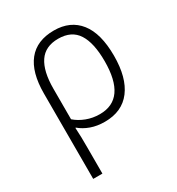

<svg xmlns="http://www.w3.org/2000/svg" viewBox="-185 -658 933 1013"><g transform="rotate(-30 281.5 -151.0)"><path d="M85 -280Q85 -409 138.5 -475.5Q192 -542 296 -542Q396 -542 450.5 -473Q505 -404 505 -268Q505 -135 450 -62.5Q395 10 290 10Q243 10 205.5 -3.5Q168 -17 141 -40H138Q140 -11 140.5 19Q141 49 141 82V240H85ZM287 -38Q448 -38 448 -268Q448 -379 411.5 -436Q375 -493 294 -493Q215 -493 178 -438Q141 -383 141 -277V-91Q168 -67 206 -52.5Q244 -38 287 -38Z"/></g></svg>

Font: Noto Sans Mono SemiCondensed Light
Style: Regular
Weight: 300
Width: 4
Designer: Monotype Design Team
Foundry: Monotype Imaging Inc.
Version: Version 2.014; ttfautohint (v1.8.4.7-5d5b)